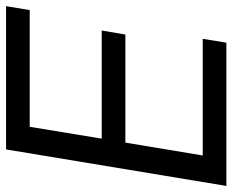

<svg xmlns="http://www.w3.org/2000/svg" viewBox="-98 -681 768 634"><g transform="rotate(90 286.0 -364.0)"><path d="M583 -727.5 462.4 0H-10.7L2.4 -78.1H387.7L426.8 -315.9H69.8L83 -394H439.9L482.4 -649.4H97.2L109.9 -727.5Z"/></g></svg>

Font: Inter Display
Style: Italic
Weight: 400
Italic angle: -9.39999°
Designer: Rasmus Andersson
Foundry: rsms
Version: Version 4.000;git-a52131595